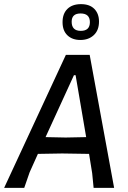

<svg xmlns="http://www.w3.org/2000/svg" viewBox="-36 -907 617 927"><path d="M442 -803Q442 -761 417 -737.5Q392 -714 352 -714Q313 -714 289.5 -736.5Q266 -759 266 -800Q266 -841 289.5 -864Q313 -887 355 -887Q397 -887 419.5 -864Q442 -841 442 -803ZM353 -842Q310 -842 310 -802Q310 -758 354 -758Q398 -758 398 -800Q398 -842 353 -842ZM397 -642 515 0H416L409 -71L394 -164L264 -166L147 -164L107 -75L81 0H-16L282 -642ZM321 -544 184 -245 281 -243 380 -245 329 -544Z"/></svg>

Font: Alegreya Sans Medium
Style: Italic
Weight: 500
Italic angle: -7°
Designer: Juan Pablo del Peral
Foundry: Huerta Tipografica
Version: Version 2.007